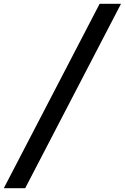

<svg xmlns="http://www.w3.org/2000/svg" viewBox="-27 -843 654 1006"><path d="M-7 143 495 -823H607L105 143Z"/></svg>

Font: Iosevka Curly SmBdExObl
Style: Regular
Weight: 600
Width: 7
Italic angle: -9°
Monospace: yes
Designer: Belleve Invis
Foundry: Belleve Invis
Version: Version 11.1.0; ttfautohint (v1.8.3)